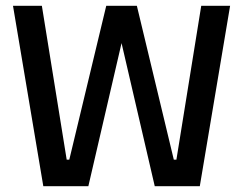

<svg xmlns="http://www.w3.org/2000/svg" viewBox="-20 -645 842 665"><path d="M25 -625H125L211 -92H220L348 -625H431L286 0H130ZM777 -625 672 0H516L371 -625H454L582 -92H591L677 -625Z"/></svg>

Font: Changa ExtraLight
Style: Regular
Weight: 400
Version: Version 3.002; ttfautohint (v1.8.2)